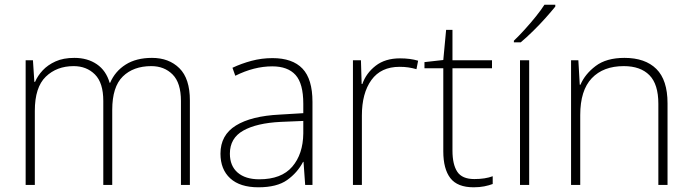

<svg xmlns="http://www.w3.org/2000/svg" viewBox="-20 -786 2940 816"><path d="M626 -540Q698 -540 742.5 -496Q787 -452 787 -359V0H749V-357Q749 -434 713.5 -469.5Q678 -505 623 -505Q547 -505 502 -461Q457 -417 457 -319V0H419V-357Q419 -434 383.5 -469.5Q348 -505 293 -505Q221 -505 174.5 -460Q128 -415 128 -315V0H89V-530H120L126 -438H129Q140 -464 161.5 -487Q183 -510 216 -525Q249 -540 296 -540Q352 -540 391.5 -513Q431 -486 446 -434H448Q469 -483 514 -511.5Q559 -540 626 -540Z M1138 -539Q1223 -539 1265.5 -494.5Q1308 -450 1308 -353V0H1277L1270 -98H1268Q1244 -52 1200.5 -21Q1157 10 1078 10Q1000 10 958.5 -28Q917 -66 917 -133Q917 -212 982.5 -252.5Q1048 -293 1169 -299L1269 -305V-345Q1269 -431 1236 -467.5Q1203 -504 1137 -504Q1060 -504 980 -464L968 -498Q1006 -516 1049 -527.5Q1092 -539 1138 -539ZM1173 -268Q1071 -263 1014 -231Q957 -199 957 -133Q957 -81 990 -52.5Q1023 -24 1082 -24Q1176 -24 1222 -77.5Q1268 -131 1269 -219V-272Z M1680 -538Q1702 -538 1721 -535.5Q1740 -533 1757 -528L1750 -492Q1732 -497 1715.5 -499.5Q1699 -502 1678 -502Q1599 -502 1558.5 -446Q1518 -390 1518 -295V0H1480V-530H1514L1517 -429H1520Q1536 -475 1576.5 -506.5Q1617 -538 1680 -538Z M1996 -25Q2019 -25 2038.5 -28Q2058 -31 2074 -37V-4Q2058 2 2038 6Q2018 10 1993 10Q1924 10 1894 -29Q1864 -68 1864 -143V-496H1784V-522L1864 -531L1876 -659H1903V-530H2071V-496H1903V-146Q1903 -87 1923.5 -56Q1944 -25 1996 -25Z M2229 0H2190V-530H2229ZM2340 -758Q2323 -737 2298.5 -709.5Q2274 -682 2246 -654.5Q2218 -627 2193 -606H2164V-613Q2185 -633 2210 -660.5Q2235 -688 2257.5 -716Q2280 -744 2294 -766H2340Z M2634 -540Q2722 -540 2769.5 -493Q2817 -446 2817 -347V0H2778V-345Q2778 -428 2740 -466.5Q2702 -505 2631 -505Q2544 -505 2495 -453.5Q2446 -402 2446 -297V0H2407V-530H2438L2444 -426H2447Q2466 -471 2511.5 -505.5Q2557 -540 2634 -540Z"/></svg>

Font: Noto Sans Bengali ExtraLight
Style: Regular
Weight: 200
Designer: Jelle Bosma - Monotype Design Team
Foundry: Monotype Imaging Inc.
Version: Version 2.003; ttfautohint (v1.8.4.7-5d5b)